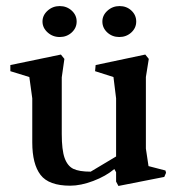

<svg xmlns="http://www.w3.org/2000/svg" viewBox="-20 -615 597 642"><path d="M219.7 -506.3Q203.1 -491.2 179.7 -491.2Q156.2 -491.2 139.2 -506.6Q122.1 -522 122.1 -543Q122.1 -564 139.2 -579.3Q156.2 -594.7 179.7 -594.7Q203.1 -594.7 219.7 -579.6Q236.3 -564.5 236.3 -543Q236.3 -521.5 219.7 -506.3ZM322.3 -543Q322.3 -564 339.4 -579.3Q356.4 -594.7 379.9 -594.7Q403.3 -594.7 419.4 -579.6Q435.5 -564.5 435.5 -543Q435.5 -521.5 418.9 -506.3Q402.3 -491.2 378.9 -491.2Q355.5 -491.2 338.9 -506.3Q322.3 -521.5 322.3 -543ZM376 6.8 368.2 -7.8V-39.1L362.3 -49.8Q334 -25.9 292 -10Q250 5.9 214.8 5.9Q143.1 5.9 115.5 -30.3Q87.9 -66.4 87.9 -138.7V-286.1L78.1 -357.4L14.6 -377V-397.5L183.6 -432.6L195.3 -418L186.5 -356.4V-167Q186.5 -113.8 196 -86.9Q205.6 -60.1 225.1 -50.5Q244.6 -41 283.2 -41L368.2 -91.8V-286.1L359.4 -357.4L297.9 -377L299.8 -397.5L465.8 -432.6L477.5 -418L467.8 -357.4V-118.2L476.6 -59.6L533.2 -44.9L535.2 -37.1L529.3 -23.4Z"/></svg>

Font: Comprehension SemiBold
Style: Regular
Weight: 600
Designer: Alfredo Marco Pradil
Foundry: Alfredo Marco Pradil
Version: 1.0